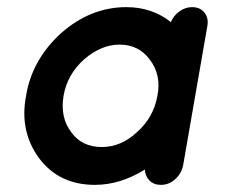

<svg xmlns="http://www.w3.org/2000/svg" viewBox="-20 -519 659 538"><path d="M246 -1Q146 -1 90 -75Q34 -151 53 -250Q69 -351 151 -426Q234 -499 334 -499Q406 -499 459 -457Q466 -475 482.5 -487Q499 -499 518 -499Q541 -499 553 -483.5Q565 -468 561 -446L493 -55Q488 -32 470.5 -16.5Q453 -1 431 -1Q411 -1 399 -13Q387 -25 386 -44Q317 -1 246 -1ZM216 -353Q168 -310 158 -250Q148 -190 180 -148Q210 -107 265 -107Q319 -107 363 -148Q410 -189 421 -250Q433 -309 399 -353Q368 -394 315 -394Q264 -394 216 -353Z"/></svg>

Font: Quicksand
Style: Bold Italic
Weight: 700
Italic angle: -12°
Designer: Andrew Paglinawan
Foundry: Andrew Paglinawan
Version: 1.002